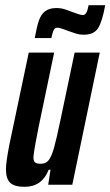

<svg xmlns="http://www.w3.org/2000/svg" viewBox="-20 -713 426 741"><path d="M3 -60Q3 -87 16 -154L91 -510H189L128 -218Q111 -134 109 -106Q109 -91 115.5 -86Q122 -81 138 -81Q157 -81 168 -95Q179 -109 188.5 -142.5Q198 -176 214 -253L268 -510H365L259 0H166L175 -58H168Q142 8 75 8Q36 8 19.5 -7.5Q3 -23 3 -60ZM198 -682Q218 -682 236.5 -675Q255 -668 258 -667Q289 -655 299 -655Q308 -655 313 -663.5Q318 -672 322 -693H386Q375 -631 359 -605Q343 -579 303 -579Q288 -579 276 -582.5Q264 -586 245 -593Q239 -595 224.5 -600.5Q210 -606 201 -606Q192 -606 187.5 -597.5Q183 -589 178 -566H114Q122 -610 130 -633.5Q138 -657 154 -669.5Q170 -682 198 -682Z"/></svg>

Font: Saira Ultra Condensed
Style: Bold Italic
Weight: 700
Width: 1
Italic angle: -12°
Designer: Hector Gatti with collaboration of the Omnibus-Type team
Foundry: Omnibus-Type
Version: Version 1.001; ttfautohint (v1.8)